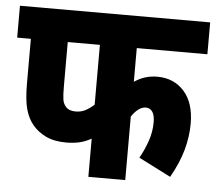

<svg xmlns="http://www.w3.org/2000/svg" viewBox="-47 -674 817 726"><g transform="rotate(5 361.0 -311.0)"><path d="M454 -501V-373Q493 -400 541 -400Q604 -400 643 -356.5Q682 -313 682 -234Q682 -185 668 -134Q654 -83 622 -27L500 -89Q518 -121 530 -156Q542 -191 542 -226Q542 -255 532.5 -267.5Q523 -280 508 -280Q493 -280 479 -269Q465 -258 454 -241V0H314V-145Q291 -132 268 -127Q245 -122 219 -122Q173 -122 142 -137Q111 -152 92 -175Q72 -198 62 -233Q52 -268 52 -333V-501H0V-622H722V-501ZM192 -501V-334Q192 -299 194.5 -283Q197 -267 207 -256Q219 -242 244 -242Q266 -242 283 -251.5Q300 -261 314 -274V-501Z"/></g></svg>

Font: Noto Sans Condensed ExtraBold
Style: Italic
Weight: 800
Width: 3
Italic angle: -12°
Designer: Monotype Design Team
Foundry: Monotype Imaging Inc.
Version: Version 2.013; ttfautohint (v1.8.4.7-5d5b)